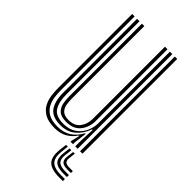

<svg xmlns="http://www.w3.org/2000/svg" viewBox="-236 -655 860 860"><g transform="rotate(45 193.5 -225.5)"><path d="M165 7.5Q124.2 7.5 100.8 -6.1Q77.2 -19.8 66.1 -41.1Q55 -62.5 52 -86.4Q49 -110.2 49 -130.8V-600H64.5V-133.2Q64.5 -113.8 67.2 -91.8Q70 -69.8 80 -50.2Q90 -30.8 111.2 -18.5Q132.5 -6.2 169.5 -6.2Q206.8 -6.2 233.5 -23.4Q260.2 -40.5 277.2 -72.5H281.5L274 -13.2V0H258.5V-5.8L268 -46H265Q247.8 -20.2 223.2 -6.4Q198.8 7.5 165 7.5ZM318.8 0V-600H334V0ZM181.8 -48.8Q148.5 -48.8 133.5 -62.8Q118.5 -76.8 114.5 -97.6Q110.5 -118.5 110.5 -138.5V-600H125.8V-139.5Q125.8 -120.5 129.1 -102.8Q132.5 -85 144.8 -73.6Q157 -62.2 183.8 -62.2Q220.5 -62.2 238.5 -86Q256.5 -109.8 256.5 -142.8V-600H272.5V-144Q272.5 -106.2 249.9 -77.5Q227.2 -48.8 181.8 -48.8ZM173.2 -20Q121.5 -20.2 100.6 -49.2Q79.8 -78.2 79.8 -134.2V-600H95.2V-136Q95.2 -87.8 112.6 -60.8Q130 -33.8 178.5 -33.8Q215 -33.8 239.4 -50.6Q263.8 -67.5 275.8 -93.2Q287.8 -119 287.8 -145.2V-600H303.2V0H288V-37.2L291.2 -107H287.2Q274.2 -69.2 245.6 -44.5Q217 -19.8 173.2 -20ZM265.5 24.2 261.5 59.5Q256.8 100.8 274.2 118.5Q291.8 136.2 336.8 136.2H358.8V149H336.8Q284.8 149 264.6 128.2Q244.5 107.5 250 59.5L254 24.2ZM309.8 24.2 306.2 55.2Q304.2 71.5 311.2 78.6Q318.2 85.8 336.8 85.8H358.8V98H336.8Q311.2 98 301.6 88Q292 78 295.2 55.2L299.2 24.2ZM288 24.2 284 57.5Q280.2 86 292.5 98.4Q304.8 110.8 336.8 110.8H358.8V123.5H336.8Q297.8 123.5 282.9 108.1Q268 92.8 272.5 57.5L276.5 24.2Z"/></g></svg>

Font: Big Shoulders Inline Display Medium
Style: Regular
Weight: 500
Designer: Patric King
Foundry: XO Type Co
Version: Version 1.000